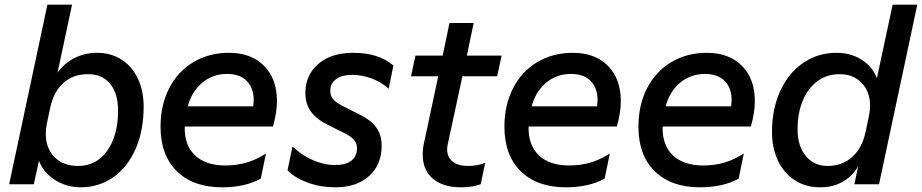

<svg xmlns="http://www.w3.org/2000/svg" viewBox="-20 -785 3928 818"><path d="M146 -100 124 0H19L182 -765H287L225 -475Q253 -515 297 -537.5Q341 -560 393 -560Q453 -560 498 -531Q543 -502 567.5 -450Q592 -398 592 -331Q592 -228 557.5 -150Q523 -72 462 -29.5Q401 13 324 13Q263 13 214 -18.5Q165 -50 146 -100ZM175 -216Q175 -154 212 -116Q249 -78 313 -78Q391 -78 437 -143Q483 -208 483 -314Q483 -386 449.5 -427.5Q416 -469 355 -469Q292 -469 250.5 -432Q209 -395 194 -327L180 -260Q175 -235 175 -216Z M664 -245Q664 -337 700.5 -408.5Q737 -480 803.5 -520Q870 -560 956 -560Q1050 -560 1105 -504.5Q1160 -449 1160 -354Q1160 -306 1143 -246H767Q765 -167 810.5 -123.5Q856 -80 940 -80Q989 -80 1031 -92.5Q1073 -105 1113 -131L1091 -24Q1024 13 926 13Q803 13 733.5 -55.5Q664 -124 664 -245ZM1059 -332Q1061 -350 1061 -358Q1061 -410 1031.5 -440Q1002 -470 948 -470Q886 -470 841.5 -432.5Q797 -395 780 -332Z M1205 -59 1226 -161Q1266 -123 1313.5 -102.5Q1361 -82 1408 -82Q1454 -82 1477.5 -101Q1501 -120 1501 -155Q1501 -175 1487.5 -190Q1474 -205 1445 -219L1375 -254Q1330 -276 1305.5 -308.5Q1281 -341 1281 -389Q1281 -465 1336 -512.5Q1391 -560 1485 -560Q1593 -560 1656 -506L1636 -407Q1602 -437 1561.5 -451.5Q1521 -466 1481 -466Q1436 -466 1411.5 -447.5Q1387 -429 1387 -399Q1387 -377 1398.5 -363Q1410 -349 1437 -335L1516 -295Q1559 -274 1582.5 -242.5Q1606 -211 1606 -164Q1606 -84 1553 -35.5Q1500 13 1408 13Q1347 13 1292.5 -6.5Q1238 -26 1205 -59Z M1781 -126Q1781 -153 1786 -174L1847 -460H1731L1750 -548H1866L1895 -687H1998L1969 -548H2117L2098 -460H1950L1888 -172Q1885 -160 1885 -149Q1885 -116 1908 -97Q1931 -78 1974 -78Q2014 -78 2047 -91L2028 0Q1992 13 1944 13Q1867 13 1824 -24Q1781 -61 1781 -126Z M2129 -245Q2129 -337 2165.5 -408.5Q2202 -480 2268.5 -520Q2335 -560 2421 -560Q2515 -560 2570 -504.5Q2625 -449 2625 -354Q2625 -306 2608 -246H2232Q2230 -167 2275.5 -123.5Q2321 -80 2405 -80Q2454 -80 2496 -92.5Q2538 -105 2578 -131L2556 -24Q2489 13 2391 13Q2268 13 2198.5 -55.5Q2129 -124 2129 -245ZM2524 -332Q2526 -350 2526 -358Q2526 -410 2496.5 -440Q2467 -470 2413 -470Q2351 -470 2306.5 -432.5Q2262 -395 2245 -332Z M2700 -245Q2700 -337 2736.5 -408.5Q2773 -480 2839.5 -520Q2906 -560 2992 -560Q3086 -560 3141 -504.5Q3196 -449 3196 -354Q3196 -306 3179 -246H2803Q2801 -167 2846.5 -123.5Q2892 -80 2976 -80Q3025 -80 3067 -92.5Q3109 -105 3149 -131L3127 -24Q3060 13 2962 13Q2839 13 2769.5 -55.5Q2700 -124 2700 -245ZM3095 -332Q3097 -350 3097 -358Q3097 -410 3067.5 -440Q3038 -470 2984 -470Q2922 -470 2877.5 -432.5Q2833 -395 2816 -332Z M3269 -223Q3269 -321 3304.5 -398Q3340 -475 3402.5 -517.5Q3465 -560 3544 -560Q3605 -560 3651 -530.5Q3697 -501 3716 -452L3783 -765H3888L3725 0H3620L3636 -76Q3611 -34 3570 -10.5Q3529 13 3474 13Q3413 13 3366.5 -17Q3320 -47 3294.5 -100.5Q3269 -154 3269 -223ZM3506 -78Q3568 -78 3610.5 -116Q3653 -154 3668 -224L3682 -291Q3687 -316 3687 -334Q3687 -394 3651.5 -431.5Q3616 -469 3557 -469Q3503 -469 3462.5 -439Q3422 -409 3400 -356Q3378 -303 3378 -234Q3378 -163 3413 -120.5Q3448 -78 3506 -78Z"/></svg>

Font: Application Medium
Style: Italic
Weight: 500
Italic angle: -12°
Designer: Wei Huang
Foundry: Wei Huang
Version: Version 0.012